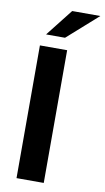

<svg xmlns="http://www.w3.org/2000/svg" viewBox="-99 -947 542 993"><g transform="rotate(10 172.0 -450.5)"><path d="M63 -697H206V0H63ZM196.5 -901H344.5L184 -758.5H84.5Z"/></g></svg>

Font: HK Grotesk ExtraBold
Style: Regular
Weight: 800
Designer: Alfredo Marco Pradil
Foundry: Hanken Design Co.
Version: Version 3.001